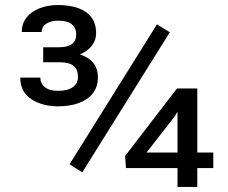

<svg xmlns="http://www.w3.org/2000/svg" viewBox="-20 -742 904 762"><path d="M210.5 -320Q148 -320 104.2 -348.5Q60.5 -377 60.5 -434H140Q140 -410.5 158.2 -396Q176.5 -381.5 210.5 -381.5Q249.5 -381.5 269.5 -396.5Q289.5 -411.5 289.5 -435.5Q289.5 -466 272 -480.5Q254.5 -495 215.5 -495H151.5V-554.5H215.5Q282.5 -554.5 282.5 -606.5Q282.5 -630.5 265.5 -645.2Q248.5 -660 210.5 -660Q182.5 -660 164 -648.2Q145.5 -636.5 145.5 -615H66.5Q66.5 -649 85.8 -673Q105 -697 137.8 -709.5Q170.5 -722 210.5 -722Q256 -722 290 -710Q324 -698 342.8 -673.2Q361.5 -648.5 361.5 -610Q361.5 -583 345 -561.2Q328.5 -539.5 297 -526Q368.5 -503 368.5 -435Q368.5 -396.5 348 -371Q327.5 -345.5 292 -332.8Q256.5 -320 210.5 -320ZM306.5 -58 256 -90 603 -645.5 654 -614ZM763 0H684.5V-75H480L476.5 -123L682.5 -391H763V-136.5H826.5V-75H763ZM684.5 -136.5V-296L683 -296.5L674 -281L561.5 -136.5Z"/></svg>

Font: Roberto Sans
Style: Regular
Weight: 400
Designer: Google (font) & Cristiano Sobral (main changes)
Version: Version 1.500; ttfautohint (v1.8.4.7-5d5b-dirty)